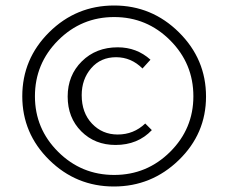

<svg xmlns="http://www.w3.org/2000/svg" viewBox="-20 -583 830 698"><path d="M61 -233Q61 -369 159 -466Q257 -563 395 -563Q532 -563 630.5 -465.5Q729 -368 729 -232Q729 -97 630 -1Q531 95 394 95Q257 95 159 -1.5Q61 -98 61 -233ZM683 -233Q683 -352 598.5 -436.5Q514 -521 395 -521Q276 -521 191.5 -436.5Q107 -352 107 -233Q107 -115 191.5 -31Q276 53 395 53Q514 53 598.5 -31Q683 -115 683 -233ZM400 -56Q325 -56 275.5 -105.5Q226 -155 226 -232Q226 -309 277.5 -360Q329 -411 408 -411Q477 -411 527 -366L498 -334Q457 -375 402 -375Q346 -375 311.5 -335Q277 -295 277 -237Q277 -173 314.5 -133.5Q352 -94 408 -94Q466 -94 508 -134L532 -110Q481 -56 400 -56Z"/></svg>

Font: EauTestText Semilight
Style: Italic
Weight: 300
Italic angle: -12°
Designer: Christian Thalmann (Catharsis Fonts)
Version: Version 0.001;PS 000.001;hotconv 1.0.88;makeotf.lib2.5.64775